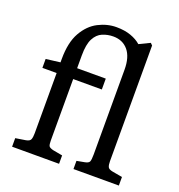

<svg xmlns="http://www.w3.org/2000/svg" viewBox="-139 -898 944 1014"><g transform="rotate(20 332.5 -391.0)"><path d="M41 0V-48L98 -57Q120 -61 124.5 -73.5Q129 -86 129 -108V-446H49V-496L129 -506V-525Q129 -618 161 -674.5Q193 -731 242.5 -756.5Q292 -782 344 -782Q390 -782 425 -769.5Q460 -757 482 -737L542 -766L553 -755V-105Q553 -84 558 -73Q563 -62 585 -58L641 -48V0H386V-46L429 -54Q451 -58 455.5 -68.5Q460 -79 460 -109V-585Q460 -656 429 -693Q398 -730 345 -730Q313 -730 284.5 -718Q256 -706 239 -673.5Q222 -641 222 -579V-507H383V-446H222V-101Q222 -78 226.5 -70Q231 -62 251 -57L305 -47V0Z"/></g></svg>

Font: Literata 12pt
Style: Regular
Weight: 400
Designer: Latin by Veronika Burian and Jose Scaglione. Greek by Irene Vlachou. Cyrillic by Vera Evstafieva.
Foundry: TypeTogether
Version: Version 3.002